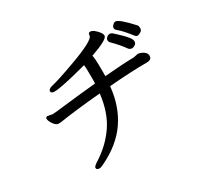

<svg xmlns="http://www.w3.org/2000/svg" viewBox="-160 -963 1321 1247"><g transform="rotate(-30 500.0 -339.0)"><path d="M827.1 -508.8Q813 -508.8 803.2 -520Q770 -566.9 722.2 -613.8Q713.9 -622.1 713.9 -633.1Q713.9 -644 724.4 -653.6Q734.9 -663.1 747.1 -663.1Q757.8 -663.1 765.9 -656Q773.9 -648.9 790 -634Q806.2 -619.1 823 -602.1Q839.8 -585 851.3 -569.1Q862.8 -553.2 862.8 -540Q862.8 -525.9 850.8 -517.3Q838.9 -508.8 827.1 -508.8ZM898.9 -562Q888.2 -562 877.7 -576.4Q867.2 -590.8 843 -618.9Q818.8 -647 795.9 -665Q788.1 -671.9 788.1 -683.1Q788.1 -692.9 798.6 -703.4Q809.1 -713.9 819.8 -713.9Q846.2 -713.9 933.1 -618.2Q938 -610.8 938 -596.2Q938 -580.1 923.6 -571Q909.2 -562 898.9 -562ZM254.9 61Q231.9 61 231.9 44.9Q231.9 35.2 258.8 17.1Q359.9 -45.9 421.4 -136Q482.9 -226.1 498 -359.9Q303.2 -342.8 188 -324.2Q181.2 -323.2 169.9 -323.2Q155.8 -323.2 142.8 -337.2Q129.9 -351.1 123 -366Q116.2 -380.9 116.2 -389.2Q116.2 -400.9 129.9 -402.8Q133.8 -402.8 166 -396Q184.1 -396 265.1 -406Q346.2 -416 503.9 -431.2Q504.9 -436 504.9 -457Q504.9 -566.9 501 -569.8Q303.2 -517.1 252 -517.1Q225.1 -517.1 225.1 -532.2Q225.1 -550.8 257.8 -558.1Q313 -570.8 434.1 -615.2Q628.9 -685.1 628.9 -719.2Q628.9 -738.8 644 -738.8Q658.2 -738.8 674.1 -725.8Q689.9 -712.9 701.4 -697.5Q712.9 -682.1 712.9 -669.9Q712.9 -642.1 578.1 -595.2Q585.9 -587.9 585.9 -476.1V-439Q729 -451.2 807.1 -452.1L838.9 -459Q856 -459 878.4 -445.6Q900.9 -432.1 900.9 -410.2Q900.9 -380.9 862.8 -380.9Q748 -380.9 580.1 -367.2Q565.9 -223.1 494.4 -119.1Q422.9 -15.1 285.2 50.8Q265.1 61 254.9 61Z"/></g></svg>

Font: LXGW WenKai Screen
Style: Regular
Weight: 400
Designer: LXGW / Fontworks Inc.
Foundry: LXGW / Fontworks Inc.
Version: Version 1.510;January 18,2025